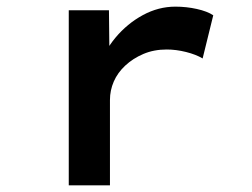

<svg xmlns="http://www.w3.org/2000/svg" viewBox="-20 -558 760 578"><path d="M187 0V-527H308L310 -338L277 -349Q292 -402 327.5 -444.5Q363 -487 410 -512.5Q457 -538 508 -538Q541 -538 572.5 -531Q604 -524 622 -512L590 -382Q570 -394 540 -401.5Q510 -409 482 -409Q443 -409 411.5 -395.5Q380 -382 357 -360.5Q334 -339 322.5 -312.5Q311 -286 311 -257V0Z"/></svg>

Font: Lexend Tera Medium
Style: Regular
Weight: 500
Designer: Bonnie Shaver-Troup, Thomas Jockin
Foundry: Lexend
Version: Version 1.007